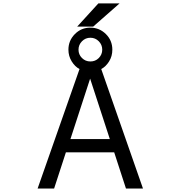

<svg xmlns="http://www.w3.org/2000/svg" viewBox="-20 -1092 1040 1114"><path d="M552.7 -754.9Q573.2 -775.4 573.2 -803.7Q573.2 -832 553.2 -852.5Q533.2 -873 504.4 -873Q475.6 -873 455.6 -852.5Q435.5 -832 435.5 -803.7Q435.5 -775.4 455.6 -755.4Q475.6 -735.4 504.4 -735.4Q533.2 -735.4 552.7 -754.9ZM362.3 -208 293.9 2H198.2L441.4 -691.4Q415 -705.1 396 -735.8Q377 -766.6 377 -803.7Q377 -856.4 414.1 -894Q451.2 -931.6 503.9 -931.6Q556.6 -931.6 594.2 -894.5Q631.8 -857.4 631.8 -803.7Q631.8 -765.6 612.8 -735.4Q593.8 -705.1 567.4 -691.4L809.6 2H710.9L642.6 -208ZM388.7 -285.2H617.2L502.9 -635.7ZM520.5 -937.5H427.7L550.8 -1072.3H673.8Z"/></svg>

Font: Gen Shin Gothic Monospace Regular
Style: Regular
Weight: 400
Designer: [Source Han Sans]
Ryoko NISHIZUKA  (kana & ideographs); Paul D. Hunt (Latin, Greek & Cyrillic); Wenlong ZHANG  (bopomofo
Version: Version 1.002.20150607